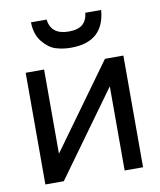

<svg xmlns="http://www.w3.org/2000/svg" viewBox="-79 -748 676 811"><g transform="rotate(-10 259.5 -342.5)"><path d="M109 -685H176Q184 -619 260 -619Q300 -619 319.5 -636Q339 -653 342 -685H410Q399 -550 258 -550Q222 -550 192 -559.5Q162 -569 136 -601Q110 -633 109 -685ZM50 0V-479H129V-118L390 -479H469V0H390V-361L129 0Z"/></g></svg>

Font: Karmilla
Style: Regular
Weight: 400
Designer: Jonathan Pinhorn
Version: Version 1.000